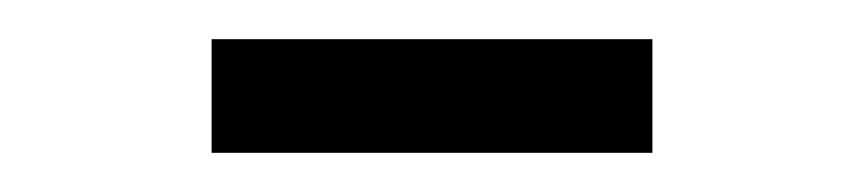

<svg xmlns="http://www.w3.org/2000/svg" viewBox="-20 -625 440 98"><path d="M313 -547H88V-605H313Z"/></svg>

Font: Shafarik
Style: Regular
Weight: 400
Version: Version 1.001; ttfautohint (v1.8.4.7-5d5b)